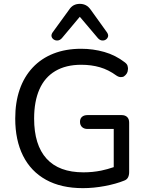

<svg xmlns="http://www.w3.org/2000/svg" viewBox="-20 -967 769 996"><path d="M410 9Q297 9 218.5 -34.5Q140 -78 99.5 -159Q59 -240 59 -352Q59 -436 82 -502.5Q105 -569 149.5 -616.5Q194 -664 257.5 -689Q321 -714 401 -714Q463 -714 521 -697.5Q579 -681 627 -644Q639 -635 641.5 -626Q644 -617 644 -610Q644 -605 642 -596Q640 -587 631.5 -578Q623 -569 616 -568Q609 -567 607 -567Q596 -567 584 -575Q543 -605 498.5 -618Q454 -631 401 -631Q322 -631 267 -598.5Q212 -566 184.5 -503.5Q157 -441 157 -352Q157 -215 221.5 -144Q286 -73 413 -73Q460 -73 505 -82Q538 -89 570 -100V-298H434Q416 -298 405.5 -308Q395 -318 395 -335Q395 -352 405.5 -361Q416 -370 434 -370H611Q629 -370 639.5 -360Q650 -350 650 -331V-74Q650 -58 644 -46.5Q638 -35 624 -30Q582 -13 524 -2Q466 9 410 9ZM301 -769Q291 -758 279.5 -757Q268 -756 259 -762Q250 -768 247.5 -777.5Q245 -787 253 -799L338 -916Q349 -933 363 -940Q377 -947 394 -947Q411 -947 425 -940Q439 -933 451 -916L535 -799Q543 -787 540.5 -777.5Q538 -768 529.5 -762Q521 -756 509.5 -757Q498 -758 488 -769L394 -880Z"/></svg>

Font: Nunito Medium
Style: Regular
Weight: 500
Designer: Vernon Adams
Foundry: Vernon Adams
Version: Version 3.602